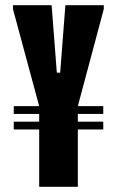

<svg xmlns="http://www.w3.org/2000/svg" viewBox="-20 -720 450 740"><path d="M131 0V-221H33V-251H131V-281H33V-311H131L30 -685V-700H179L199 -440H212L232 -700H380V-685L280 -311H378V-281H280V-251H378V-221H280V0Z"/></svg>

Font: Vina Sans
Style: Regular
Weight: 400
Designer: Andree Nguyen
Foundry: Nguyen Type Foundry
Version: Version 1.002; ttfautohint (v1.8.4.7-5d5b);gftools[0.9.28]